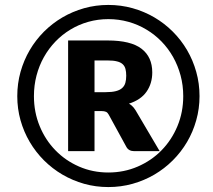

<svg xmlns="http://www.w3.org/2000/svg" viewBox="-20 -751 865 778"><path d="M50 -361.5C50 -327.5 54.4 -294.8 63.2 -263.5C72.1 -232.2 84.5 -202.9 100.5 -175.8C116.5 -148.6 135.8 -123.7 158.2 -101.2C180.8 -78.8 205.7 -59.5 233 -43.5C260.3 -27.5 289.7 -15.1 321 -6.2C352.3 2.6 385 7 419 7C453 7 485.8 2.6 517.2 -6.2C548.8 -15.1 578.2 -27.5 605.5 -43.5C632.8 -59.5 657.8 -78.8 680.2 -101.2C702.8 -123.8 722 -148.6 738 -175.8C754 -202.9 766.4 -232.2 775.2 -263.8C784.1 -295.2 788.5 -327.8 788.5 -361.5C788.5 -395.5 784.1 -428.2 775.2 -459.8C766.4 -491.2 754 -520.7 738 -548C722 -575.3 702.8 -600.2 680.2 -622.8C657.8 -645.2 632.8 -664.5 605.5 -680.5C578.2 -696.5 548.8 -708.9 517.2 -717.8C485.8 -726.6 453 -731 419 -731C385 -731 352.3 -726.6 321 -717.8C289.7 -708.9 260.3 -696.5 233 -680.5C205.7 -664.5 180.8 -645.2 158.2 -622.8C135.8 -600.2 116.5 -575.3 100.5 -548C84.5 -520.7 72.1 -491.2 63.2 -459.8C54.4 -428.2 50 -395.5 50 -361.5ZM117.5 -361.5C117.5 -390.5 121 -418.3 128 -445C135 -471.7 145 -496.6 158 -519.8C171 -542.9 186.6 -563.9 204.8 -582.8C222.9 -601.6 243.2 -617.8 265.5 -631.2C287.8 -644.8 311.9 -655.2 337.8 -662.5C363.6 -669.8 390.7 -673.5 419 -673.5C447.3 -673.5 474.5 -669.8 500.5 -662.5C526.5 -655.2 550.8 -644.8 573.2 -631.2C595.8 -617.8 616.2 -601.6 634.5 -582.8C652.8 -563.9 668.5 -542.9 681.5 -519.8C694.5 -496.6 704.6 -471.7 711.8 -445C718.9 -418.3 722.5 -390.5 722.5 -361.5C722.5 -318.2 714.7 -277.7 699 -240C683.3 -202.3 661.8 -169.6 634.5 -141.8C607.2 -113.9 575 -92 538 -76C501 -60 461.3 -52 419 -52C376.7 -52 337.2 -60 300.5 -76C263.8 -92 231.9 -113.9 204.8 -141.8C177.6 -169.6 156.2 -202.3 140.8 -240C125.2 -277.7 117.5 -318.2 117.5 -361.5ZM363 -301H390.5C398.8 -301 405.2 -299.9 409.8 -297.8C414.2 -295.6 417.8 -291.8 420.5 -286.5L492.5 -155C498.8 -144 509.3 -138.5 524 -138.5H627L536.5 -292C531.8 -300.7 526.9 -308.2 521.8 -314.8C516.6 -321.2 510.2 -326.7 502.5 -331C534.8 -341.3 558.7 -357.6 574 -379.8C589.3 -401.9 597 -427.8 597 -457.5C597 -499.2 582.5 -531.2 553.5 -553.5C524.5 -575.8 478.8 -587 416.5 -587H256V-138.5H363ZM363 -377.5V-506H416.5C431.8 -506 444.4 -504.8 454.2 -502.2C464.1 -499.8 471.8 -495.9 477.2 -490.8C482.8 -485.6 486.5 -479.1 488.5 -471.2C490.5 -463.4 491.5 -454.3 491.5 -444C491.5 -433.3 490.3 -423.8 488 -415.5C485.7 -407.2 481.4 -400.2 475.2 -394.5C469.1 -388.8 460.6 -384.6 449.8 -381.8C438.9 -378.9 424.8 -377.5 407.5 -377.5Z"/></svg>

Font: Lato
Style: Bold Italic
Weight: 700
Italic angle: -7°
Designer: Lukasz Dziedzic
Foundry: tyPoland Lukasz Dziedzic
Version: Version 2.007; 2014-02-27